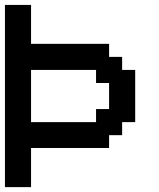

<svg xmlns="http://www.w3.org/2000/svg" viewBox="-20 -809 644 776"><path d="M52.7 -52.7H0V-420.9V-789.1H52.7H105.5V-710.9V-631.8H262.7H420.9V-605.5V-579.1H447.3H473.6V-552.7V-526.4H500H526.4V-420.9V-315.4H500H473.6V-289.1V-262.7H447.3H420.9V-237.3V-210.9H262.7H105.5V-131.8V-52.7ZM237.3 -315.4H368.2V-341.8V-368.2H394.5H420.9V-420.9V-473.6H394.5H368.2V-500V-526.4H237.3H105.5V-420.9V-315.4Z"/></svg>

Font: VCR Jazz Mono
Style: Regular
Weight: 400
Version: Version 3.1